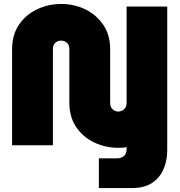

<svg xmlns="http://www.w3.org/2000/svg" viewBox="-20 -733 907 969"><path d="M479 216V66H572Q592 66 605.5 54.5Q619 43 619 19V10Q598 13 577 13Q513 13 456.5 -13.5Q400 -40 365 -91Q330 -142 330 -215V-486Q330 -506 318 -517Q306 -528 289 -528Q271 -528 259 -517Q247 -506 247 -486V0H41V-484Q41 -557 75.5 -608Q110 -659 167 -686Q224 -713 289 -713Q354 -713 410 -686Q466 -659 501 -608Q536 -557 536 -484V-213Q536 -193 548.5 -181.5Q561 -170 576 -170Q593 -170 606 -181.5Q619 -193 619 -213V-700H824V26Q824 78 805 121.5Q786 165 747 190.5Q708 216 648 216Z"/></svg>

Font: MuseoModerno Black
Style: Regular
Weight: 900
Designer: Pablo Cosgaya, Héctor Gatti, Marcela Romero, and the Authors of The MuseoModerno Project.
Foundry: Omnibus-Type Team
Version: Version 1.001